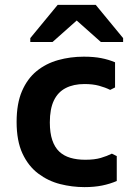

<svg xmlns="http://www.w3.org/2000/svg" viewBox="-20 -754 530 786"><path d="M326 12Q275 12 226 -0.5Q177 -13 136.5 -43.5Q96 -74 72 -125.5Q48 -177 48 -255Q48 -330 70 -381Q92 -432 130 -463Q168 -494 218 -508Q268 -522 323 -522Q364 -522 394.5 -516Q425 -510 451 -499V-396L431 -386Q411 -396 385.5 -403Q360 -410 326 -410Q281 -410 249 -393.5Q217 -377 200.5 -342.5Q184 -308 184 -253Q184 -210 194 -180.5Q204 -151 222.5 -133.5Q241 -116 268 -108Q295 -100 329 -100Q367 -100 392.5 -107.5Q418 -115 438 -125L458 -115V-13Q430 -1 398 5.5Q366 12 326 12ZM216 -734H372L484 -598V-582H393L294 -670L195 -582H104V-598Z"/></svg>

Font: AR One Sans
Style: Bold
Weight: 700
Designer: Niteesh Yadav
Foundry: Niteesh Yadav
Version: Version 1.001;gftools[0.9.33]